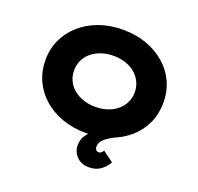

<svg xmlns="http://www.w3.org/2000/svg" viewBox="-155 -887 1315 1273"><g transform="rotate(20 502.0 -250.5)"><path d="M600 217Q545 217 512.5 183.5Q480 150 480 103Q480 65 500.5 34Q521 3 556 -22Q591 -47 632 -66.5Q673 -86 714 -104L737 -50Q725 -43 702 -31.5Q679 -20 655.5 -5.5Q632 9 616 28Q600 47 600 71Q600 84 607.5 92.5Q615 101 626 101Q637 101 644.5 95Q652 89 657 78L733 134Q717 165 683.5 191Q650 217 600 217ZM503 10Q411 10 334.5 -17.5Q258 -45 202.5 -94Q147 -143 116.5 -209.5Q86 -276 86 -354Q86 -433 117 -499Q148 -565 203.5 -614Q259 -663 335 -690.5Q411 -718 503 -718Q594 -718 670 -690.5Q746 -663 802 -614Q858 -565 888 -499Q918 -433 918 -354Q918 -276 888 -209.5Q858 -143 802 -94Q746 -45 670 -17.5Q594 10 503 10ZM503 -174Q549 -174 588.5 -187.5Q628 -201 656.5 -225.5Q685 -250 700.5 -283Q716 -316 716 -354Q716 -392 700.5 -425Q685 -458 656.5 -482.5Q628 -507 588.5 -520.5Q549 -534 503 -534Q456 -534 416.5 -520.5Q377 -507 348 -483Q319 -459 303.5 -426Q288 -393 288 -354Q288 -316 303.5 -282.5Q319 -249 348 -225Q377 -201 416.5 -187.5Q456 -174 503 -174Z"/></g></svg>

Font: Lexend Giga ExtraBold
Style: Regular
Weight: 800
Designer: Bonnie Shaver-Troup, Thomas Jockin
Foundry: Lexend
Version: Version 1.007